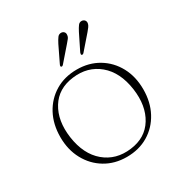

<svg xmlns="http://www.w3.org/2000/svg" viewBox="-157 -781 874 913"><g transform="rotate(-30 280.0 -324.0)"><path d="M280.5 -469.5Q346.5 -469.5 398 -438.8Q449.5 -408 478.8 -354Q508 -300 508 -230Q508 -160 479 -105.8Q450 -51.5 398.8 -20.8Q347.5 10 280 10Q214 10 162.8 -20.8Q111.5 -51.5 82 -105.8Q52.5 -160 52.5 -229.5Q52.5 -300 81.5 -354Q110.5 -408 161.8 -438.8Q213 -469.5 280.5 -469.5ZM315 -14.5Q400 -25 440.5 -90.8Q481 -156.5 467.5 -253.5Q453 -354.5 392.2 -405.2Q331.5 -456 245.5 -445Q160.5 -434.5 120 -368.8Q79.5 -303 93 -206Q107.5 -105.5 168.2 -54.5Q229 -3.5 315 -14.5ZM266 -619Q275.5 -637.5 283.5 -648.2Q291.5 -659 305.5 -658Q314 -657 319.5 -650.8Q325 -644.5 323.5 -634.5Q323 -625 316.5 -616.5Q310 -608 301.5 -598.5L234.5 -521.5Q228 -515 223 -518.5Q219 -521.5 223.5 -531ZM379 -619Q388.5 -637.5 396.5 -648.2Q404.5 -659 417.5 -658Q426.5 -657 432 -650.8Q437.5 -644.5 436.5 -634.5Q435 -625 428.8 -616.5Q422.5 -608 414.5 -598.5L347.5 -521.5Q341 -515 335.5 -518.5Q332 -521.5 335.5 -531Z"/></g></svg>

Font: Fraunces 9pt S000 Thin
Style: Regular
Weight: 100
Version: Version 1.000; ttfautohint (v1.8.3)